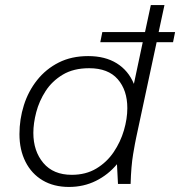

<svg xmlns="http://www.w3.org/2000/svg" viewBox="-20 -728 713 760"><path d="M253 12Q193 12 149 -14Q105 -40 81 -87.5Q57 -135 57 -197Q57 -256 74.5 -311.5Q92 -367 127 -411Q162 -455 212.5 -480.5Q263 -506 329 -506Q396 -506 442 -477.5Q488 -449 510 -396L545 -561H377L385 -601H554L577 -708H631L608 -601H673L665 -561H600L519 -183Q515 -165 507 -118Q499 -71 497 0H447L443 -78Q408 -36 359.5 -12Q311 12 253 12ZM264 -36Q320 -36 361.5 -61Q403 -86 430 -126Q457 -166 470.5 -212Q484 -258 484 -300Q484 -371 446 -414.5Q408 -458 333 -458Q271 -458 228.5 -432.5Q186 -407 160.5 -367.5Q135 -328 123.5 -284Q112 -240 112 -202Q112 -130 151.5 -83Q191 -36 264 -36Z"/></svg>

Font: Atkinson Hyperlegible Mono ExtraLight
Style: Italic
Weight: 200
Italic angle: -12°
Monospace: yes
Designer: Elliott Scott, Megan Eiswerth, Linus Boman, Theodore Petrosky, Letters from Sweden
Foundry: Applied Design Works, Letters from Sweden
Version: Version 2.001